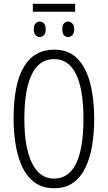

<svg xmlns="http://www.w3.org/2000/svg" viewBox="-20 -987 571 1017"><path d="M378 -967V-925H154V-967ZM191 -873Q203 -873 212.5 -863Q222 -853 222 -832Q222 -810 212.5 -800.5Q203 -791 191 -791Q178 -791 168.5 -800.5Q159 -810 159 -832Q159 -853 168.5 -863Q178 -873 191 -873ZM341 -873Q353 -873 363 -863Q373 -853 373 -832Q373 -810 363 -800.5Q353 -791 341 -791Q328 -791 319 -800.5Q310 -810 310 -832Q310 -853 319 -863Q328 -873 341 -873ZM479 -358Q479 -283 468 -216.5Q457 -150 432.5 -99Q408 -48 367.5 -19Q327 10 267 10Q206 10 164.5 -20Q123 -50 98.5 -101.5Q74 -153 63 -219.5Q52 -286 52 -359Q52 -542 106.5 -633Q161 -724 267 -724Q344 -724 390.5 -676Q437 -628 458 -545Q479 -462 479 -358ZM109 -358Q109 -205 149.5 -123Q190 -41 266 -41Q344 -41 383 -121Q422 -201 422 -358Q422 -513 383 -593.5Q344 -674 267 -674Q187 -674 148 -592.5Q109 -511 109 -358Z"/></svg>

Font: Noto Sans ExtraCondensed Light
Style: Regular
Weight: 300
Width: 2
Designer: Monotype Design Team
Foundry: Monotype Imaging Inc.
Version: Version 2.013; ttfautohint (v1.8.4.7-5d5b)